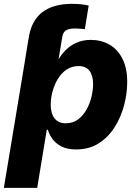

<svg xmlns="http://www.w3.org/2000/svg" viewBox="-43 -753 698 978"><path d="M83 -437.5 100.1 -542.5 104.5 -566.9Q118.2 -649.4 173.3 -691.4Q228.5 -733.4 323.7 -733.4Q348.6 -733.4 370.1 -731.2Q391.6 -729 408.7 -724.6L389.2 -604.5Q377 -606 364 -606.9Q351.1 -607.9 338.4 -607.9Q308.1 -607.9 293.2 -598.4Q278.3 -588.9 274.4 -565.9L270.5 -542.5L252.9 -437.5ZM-23.4 204.1 100.6 -542.5H268.1L252 -451.7H255.9Q271 -477.5 293.9 -500Q316.9 -522.5 348.4 -536.1Q379.9 -549.8 419.4 -549.8Q472.2 -549.8 513.9 -526.1Q555.7 -502.4 580.3 -454.6Q605 -406.7 605 -335Q605 -278.3 589.4 -218Q573.7 -157.7 541.7 -106.4Q509.8 -55.2 460.7 -23.4Q411.6 8.3 344.2 8.3Q300.8 8.3 271.5 -6.3Q242.2 -21 225.1 -43.9Q208 -66.9 200.7 -92.3H195.3L146.5 204.1ZM291.5 -125Q328.6 -125 355 -145Q381.3 -165 398.4 -196Q415.5 -227.1 423.3 -261.5Q431.2 -295.9 431.2 -324.7Q431.2 -368.2 412.8 -392.3Q394.5 -416.5 357.4 -416.5Q322.8 -416.5 296.1 -398.4Q269.5 -380.4 251.7 -351.1Q233.9 -321.8 224.6 -287.1Q215.3 -252.4 215.3 -219.2Q215.3 -175.3 234.9 -150.1Q254.4 -125 291.5 -125Z"/></svg>

Font: Inter 16pt ExtraBold
Style: Italic
Weight: 800
Italic angle: -9.3988°
Version: Version 4.001;git-66647c0bb